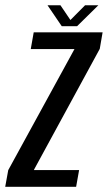

<svg xmlns="http://www.w3.org/2000/svg" viewBox="-51 -721 416 741"><path d="M-30.9 0H242.8L254.3 -64.6H79.9L80.9 -67.3L334 -532.4L345 -596.2H79.1L67.7 -531.6H236.6L236.1 -531L-19.2 -64.4ZM187.3 -619.9H246.5L328.6 -700.7H277.3L220.8 -643.8L182.3 -700.7H132.4Z"/></svg>

Font: Anybody Thin Condensed
Style: Italic
Weight: 100
Width: 3
Italic angle: -10°
Version: Version 1.113;gftools[0.9.25]